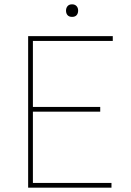

<svg xmlns="http://www.w3.org/2000/svg" viewBox="-20 -867 606 887"><path d="M110 0V-700H501V-678H132V-373H443V-351H132V-22H495V0ZM313 -789Q299 -789 292 -797Q285 -805 285 -818Q285 -830 292 -838.5Q299 -847 313 -847Q326 -847 333.5 -839Q341 -831 341 -818Q341 -805 334 -797Q327 -789 313 -789Z"/></svg>

Font: Lexend Thin
Style: Regular
Weight: 100
Designer: Bonnie Shaver-Troup, Thomas Jockin
Foundry: Lexend
Version: Version 1.007; ttfautohint (v1.8.3)